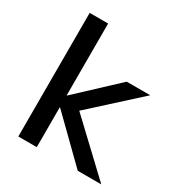

<svg xmlns="http://www.w3.org/2000/svg" viewBox="-170 -856 931 982"><g transform="rotate(30 295.0 -365.0)"><path d="M77 0V-730H186V-306H188L417 -520H556L281 -270L567 0H428L188 -235H186V0Z"/></g></svg>

Font: M PLUS 2 Thin Medium
Style: Regular
Weight: 500
Version: Version 1.001